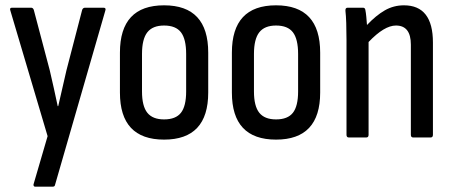

<svg xmlns="http://www.w3.org/2000/svg" viewBox="-20 -517 1702 722"><path d="M112 185Q108 185 106.5 181.5Q105 178 107 173L159 -5L19 -477Q15 -488 25 -488H97Q104 -488 107 -480L167 -253Q175 -220 182.5 -185Q190 -150 197 -118H199Q206 -150 214.5 -185.5Q223 -221 230 -253L289 -480Q292 -488 300 -488H369Q380 -488 376 -477L187 178Q186 185 178 185Z M597 8Q431 8 431 -169V-319Q431 -497 597 -497Q763 -497 763 -319V-169Q763 8 597 8ZM597 -68Q641 -68 660.5 -93Q680 -118 680 -173V-314Q680 -370 660.5 -395.5Q641 -421 597 -421Q554 -421 534 -395.5Q514 -370 514 -314V-173Q514 -118 534 -93Q554 -68 597 -68Z M1018 8Q852 8 852 -169V-319Q852 -497 1018 -497Q1184 -497 1184 -319V-169Q1184 8 1018 8ZM1018 -68Q1062 -68 1081.5 -93Q1101 -118 1101 -173V-314Q1101 -370 1081.5 -395.5Q1062 -421 1018 -421Q975 -421 955 -395.5Q935 -370 935 -314V-173Q935 -118 955 -93Q975 -68 1018 -68Z M1292 0Q1283 0 1283 -10V-366Q1283 -402 1282 -430.5Q1281 -459 1279 -476Q1278 -488 1287 -488H1345Q1353 -488 1354 -479Q1356 -469 1357.5 -453.5Q1359 -438 1360 -423Q1394 -459 1427 -478Q1460 -497 1499 -497Q1608 -497 1608 -357V-10Q1608 0 1599 0H1534Q1525 0 1525 -10V-349Q1525 -421 1469 -421Q1425 -421 1366 -359V-10Q1366 0 1357 0Z"/></svg>

Font: Sofia Sans Condensed Medium
Style: Regular
Weight: 500
Designer: Botio Nikoltchev, Ani Petrova
Foundry: lettersoup
Version: Version 4.101; ttfautohint (v1.8.4.7-5d5b)